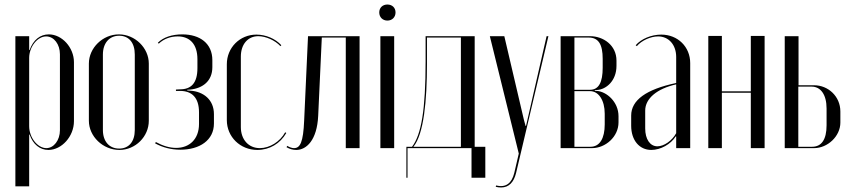

<svg xmlns="http://www.w3.org/2000/svg" viewBox="-20 -655 3776 849"><path d="M48 169H109V-60H111C126 -16 157 8 194 8C253 8 307 -52 307 -119V-380C307 -445 254 -503 196 -503C158 -503 127 -479 111 -434H109V-495H48ZM109 -97V-399C109 -447 145 -494 184 -494C219 -494 245 -459 245 -415V-79C245 -35 218 0 185 0C146 0 109 -47 109 -97Z M506 -503C434 -503 373 -443 373 -374V-121C373 -52 435 8 508 8C579 8 638 -51 638 -121V-374C638 -443 577 -503 506 -503ZM507 -497C550 -497 576 -466 576 -414V-80C576 -29 550 2 507 2C463 2 435 -30 435 -80V-414C435 -464 463 -497 507 -497Z M777 7C863 7 926 -35 926 -109V-150C926 -214 880 -250 822 -254L808 -255V-258L822 -259C877 -265 919 -297 919 -358V-389C919 -463 864 -503 786 -503C740 -503 702 -490 678 -466L682 -462C705 -484 735 -494 766 -494C819 -494 853 -460 853 -393V-354C853 -287 825 -260 776 -260L758 -259V-253H776C828 -253 860 -224 860 -158V-107C860 -39 817 -1 759 -1C730 -1 700 -10 669 -27L666 -21C699 -3 737 7 777 7Z M983 -371V-124C983 -50 1042 8 1118 8C1172 8 1219 -20 1246 -67L1241 -70C1218 -28 1172 0 1129 0C1079 0 1045 -38 1045 -93V-405C1045 -459 1076 -495 1122 -495C1156 -495 1197 -476 1220 -451L1224 -455C1198 -484 1155 -502 1114 -502C1040 -502 983 -444 983 -371Z M1247 -4C1261 4 1275 8 1290 8C1335 8 1382 -35 1387 -143L1403 -489H1509V0H1570V-495H1342L1325 -123C1321 -25 1307 0 1280 0C1271 0 1260 -4 1250 -10Z M1657 -600C1657 -579 1672 -564 1693 -564C1714 -564 1729 -579 1729 -600C1729 -621 1714 -635 1693 -635C1672 -635 1657 -621 1657 -600ZM1662 -495V0H1723V-495Z M1782 131V0H2065V131H2126V-6H2079V-495H1862V-384C1862 -169 1843 -60 1802 -6H1777V131ZM1808 -6C1854 -62 1868 -209 1868 -373V-489H2018V-6Z M2146 -495 2274 24 2254 110C2243 155 2217 176 2174 165L2172 171C2180 173 2188 174 2196 174C2230 174 2252 151 2262 110L2405 -495H2397L2306 -98H2304L2296 -128L2210 -495Z M2706 -387C2706 -455 2648 -495 2589 -495H2459V0H2598C2657 0 2715 -50 2715 -114V-141C2715 -205 2662 -250 2619 -253L2610 -254V-257H2619C2660 -259 2706 -297 2706 -364ZM2520 -258V-489H2583C2627 -489 2645 -458 2645 -395V-355C2645 -292 2628 -258 2589 -258ZM2654 -105C2654 -43 2632 -6 2591 -6H2520V-252H2589C2627 -252 2654 -212 2654 -152Z M2771 -99C2771 -35 2807 8 2860 8C2901 8 2946 -17 2968 -52H2970V0H3032V-376C3032 -448 2977 -502 2904 -502C2860 -502 2815 -483 2791 -455L2796 -451C2816 -475 2856 -494 2890 -494C2937 -494 2970 -457 2970 -403V-288C2837 -260 2771 -212 2771 -144ZM2887 -8C2854 -8 2833 -40 2833 -87V-166C2833 -220 2886 -263 2970 -282V-66C2952 -33 2916 -8 2887 -8Z M3112 -496V0H3172V-245H3300V0H3361V-496H3300V-251H3172V-496Z M3511 -278V-495H3450V0H3580C3639 0 3696 -52 3696 -113V-162C3696 -229 3642 -278 3580 -278ZM3635 -101C3635 -37 3612 -6 3571 -6H3510V-272H3569C3608 -272 3635 -238 3635 -175Z"/></svg>

Font: Moniqa Display
Style: Regular
Weight: 400
Designer: Rajesh Rajput
Foundry: Rajesh Rajput
Version: Version 1.000